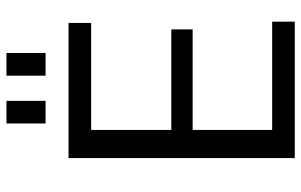

<svg xmlns="http://www.w3.org/2000/svg" viewBox="-189 -743 932 594"><g transform="rotate(-90 277.0 -446.0)"><path d="M152 -70H507V0H85V-700H503V-630H152L172 -685V-349L152 -382H483V-316H152L172 -349V-15ZM262 -892V-771H192V-892ZM410 -892V-771H340V-892Z"/></g></svg>

Font: Pathway Extreme
Style: Regular
Weight: 400
Designer: Eduardo Rodriguez Tunni
Foundry: Eduardo Rodriguez Tunni
Version: Version 1.001;gftools[0.9.26]